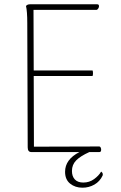

<svg xmlns="http://www.w3.org/2000/svg" viewBox="-20 -708 563 894"><path d="M458 109Q445 137 419.5 151.5Q394 166 364 166Q330 166 306.5 147Q283 128 283 92Q283 34 350 0H126Q109 0 109 -22L107 -600Q107 -656 101 -680Q107 -688 119 -688H433Q441 -688 441 -679Q441 -674 437.5 -668.5Q434 -663 430 -662H136L137 -380H411Q413 -376 413 -367Q413 -359 411 -354H137L138 -25L443 -26Q447 -25 449 -20.5Q451 -16 451 -11Q451 0 443 0H396Q354 19 334.5 39Q315 59 315 88Q315 113 328.5 127.5Q342 142 368 142Q396 142 418 126Q440 110 451 91Q461 98 458 109Z"/></svg>

Font: Arima Madurai Thin
Style: Regular
Weight: 250
Designer: Joana Correia and Natanael Gama
Foundry: NDISCOVER
Version: Version 1.020; ttfautohint (v1.5) -l 7 -r 28 -G 50 -x 13 -D 